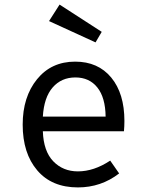

<svg xmlns="http://www.w3.org/2000/svg" viewBox="-20 -807 640 838"><path d="M397 -622 194 -715 240 -787 424 -668ZM167 -234Q170 -147 212.5 -103Q255 -59 320 -59Q390 -59 461 -106L500 -50Q421 11 320 11Q206 11 142.5 -63.5Q79 -138 79 -263Q79 -384 141.5 -461Q204 -538 308 -538Q408 -538 465.5 -468.5Q523 -399 523 -279Q523 -256 521 -234ZM167 -298H441Q440 -381 405 -425Q370 -469 309 -469Q248 -469 210 -425.5Q172 -382 167 -298Z"/></svg>

Font: Fira Mono
Style: Regular
Weight: 400
Designer: Carrois Corporate & Edenspiekermann AG
Foundry: Carrois Corporate GbR & Edenspiekermann AG
Version: Version 3.206;PS 003.206;hotconv 1.0.70;makeotf.lib2.5.58329